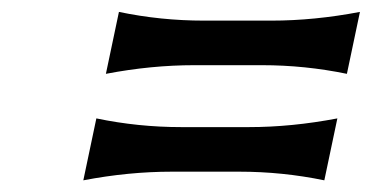

<svg xmlns="http://www.w3.org/2000/svg" viewBox="-20 -526 627 324"><path d="M142.6 -326.2Q212.9 -311.5 286.1 -311.5H399.9Q472.2 -311.5 549.3 -326.2L527.3 -221.7Q456.5 -236.3 383.8 -236.3H270Q196.8 -236.3 120.6 -221.7ZM180.7 -505.9Q251 -491.2 324.2 -491.2H438Q510.3 -491.2 587.4 -505.9L565.4 -401.4Q494.6 -416 421.9 -416H308.1Q234.9 -416 158.7 -401.4Z"/></svg>

Font: Classica
Style: Book Oblique
Weight: 400
Italic angle: -12°
Designer: Wojciech Kalinowski "wmk69" (wmk69@o2.pl)
Foundry: Wojciech Kalinowski "wmk69" (wmk69@o2.pl)
Version: Version 2.1.1; 2021-05-14